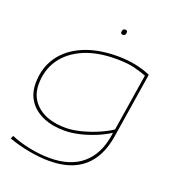

<svg xmlns="http://www.w3.org/2000/svg" viewBox="-161 -844 1111 1197"><g transform="rotate(20 394.0 -246.0)"><path d="M26 170 35 150Q91 174 161 188Q231 202 295 202Q432 202 512 133Q592 64 611 -67L613 -81Q571 -54 520 -33.5Q469 -13 418 -1.5Q367 10 323 10Q241 10 180.5 -16.5Q120 -43 87 -91.5Q54 -140 54 -206Q54 -308 105.5 -383Q157 -458 252.5 -499Q348 -540 479 -540Q542 -540 598.5 -528.5Q655 -517 699 -497L630 -62Q608 77 525 148.5Q442 220 298 220Q234 220 161.5 206.5Q89 193 26 170ZM678 -484Q643 -497 597 -509Q551 -521 474 -521Q350 -521 260.5 -482Q171 -443 122.5 -372.5Q74 -302 74 -208Q74 -117 141 -63Q208 -9 325 -9Q367 -9 420.5 -22Q474 -35 526.5 -57Q579 -79 618 -105ZM462 -676Q447 -676 447 -688Q447 -712 466 -712Q480 -712 480 -700Q480 -676 462 -676Z"/></g></svg>

Font: Georama ExtraExtended Thin
Style: Italic
Weight: 100
Width: 8
Italic angle: -9°
Designer: Jean-Baptiste Levee
Foundry: Production Type
Version: Version 1.000